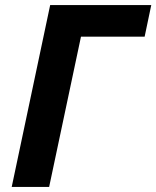

<svg xmlns="http://www.w3.org/2000/svg" viewBox="-20 -734 614 754"><path d="M26 0 177 -714H574L548 -590H298L173 0Z"/></svg>

Font: Noto IKEA Latin
Style: Bold Italic
Weight: 700
Italic angle: -12°
Designer: Monotype Design Team
Foundry: Monotype Imaging Inc.
Version: Version 1.0